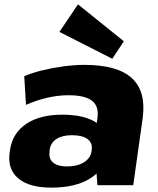

<svg xmlns="http://www.w3.org/2000/svg" viewBox="-20 -848 723 879"><path d="M411 -203 426 -306Q434 -361 401.5 -386.5Q369 -412 293 -412Q246 -412 196.5 -400.5Q147 -389 99 -368L91 -499Q128 -515 175.5 -526.5Q223 -538 273 -544.5Q323 -551 366 -551Q518 -551 584 -490Q650 -429 633 -306L590 0H426ZM215 11Q114 11 64 -31Q14 -73 24 -148L26 -162Q37 -238 99.5 -280.5Q162 -323 265 -323Q373 -323 428.5 -281.5Q484 -240 473 -165L471 -150Q461 -74 393.5 -31.5Q326 11 215 11ZM286 -86Q333 -86 363.5 -104.5Q394 -123 399 -155L400 -164Q404 -194 380.5 -211.5Q357 -229 309 -229Q266 -229 239 -212Q212 -195 207 -161V-153Q202 -122 223 -104Q244 -86 286 -86ZM547 -659 494 -579 252 -702 337 -828Z"/></svg>

Font: Pathway Extreme 28pt ExtraBold
Style: Italic
Weight: 800
Italic angle: -8°
Designer: Eduardo Rodriguez Tunni
Foundry: Eduardo Rodriguez Tunni
Version: Version 1.001;gftools[0.9.26]